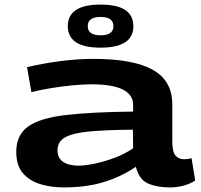

<svg xmlns="http://www.w3.org/2000/svg" viewBox="-20 -808 879 838"><path d="M51 -145Q51 -219 103 -256Q155 -293 267.5 -306Q380 -319 561 -321V-350Q561 -440 379 -440Q342 -440 296 -435.5Q250 -431 203.5 -423.5Q157 -416 117 -406L98 -515Q166 -531 241 -541Q316 -551 389 -551Q561 -551 646.5 -503.5Q732 -456 732 -352V-191Q732 -145 746 -129Q760 -113 783 -113Q790 -113 799 -114Q808 -115 816 -118L832 -20Q809 -5 780 2.5Q751 10 722 10Q666 10 626.5 -7Q587 -24 573 -80Q508 -36 432 -13Q356 10 258 10Q204 10 157 -4Q110 -18 80.5 -51.5Q51 -85 51 -145ZM231 -152Q231 -118 255.5 -101.5Q280 -85 324 -85Q352 -85 394.5 -94Q437 -103 482 -120Q527 -137 561 -161L560 -242Q447 -241 374 -234.5Q301 -228 266 -209.5Q231 -191 231 -152ZM419 -600Q276 -600 276 -694Q276 -788 419 -788Q562 -788 562 -694Q562 -600 419 -600ZM419 -654Q475 -654 475 -694Q475 -734 419 -734Q363 -734 363 -694Q363 -654 419 -654Z"/></svg>

Font: Georama ExtraExtended SemiBold
Style: Regular
Weight: 600
Width: 8
Designer: Jean-Baptiste Levee
Foundry: Production Type
Version: Version 1.000